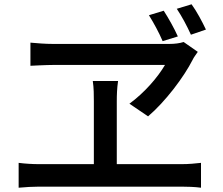

<svg xmlns="http://www.w3.org/2000/svg" viewBox="-20 -874 1040 896"><path d="M744 -824 675 -803C698 -766 722 -722 739 -682L810 -704C793 -742 766 -790 744 -824ZM874 -854 805 -833C829 -797 852 -754 871 -712L941 -736C923 -774 898 -821 874 -854ZM903 -632 837 -678C819 -672 795 -669 770 -669H227C193 -669 154 -672 122 -675V-567C122 -567 196 -571 234 -571H750C716 -513 655 -442 584 -390L671 -331C751 -399 838 -514 879 -595C885 -608 894 -618 903 -632ZM525 -401C525 -431 526 -462 531 -496H413C418 -463 418 -429 418 -401V-108H162C132 -108 98 -110 67 -114V2C100 -1 133 -3 162 -3H828C850 -3 890 -2 918 2V-114C891 -111 862 -108 828 -108H525Z"/></svg>

Font: Source Han Sans JP Medium
Style: Regular
Weight: 500
Designer: Ryoko NISHIZUKA 西塚涼子 (kana, bopomofo & ideographs); Paul D. Hunt (Latin, Greek & Cyrillic); Sandoll Communications 산돌커뮤니
Foundry: Adobe
Version: Version 2.002;hotconv 1.0.116;makeotfexe 2.5.65601